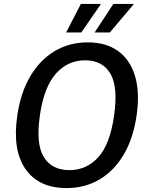

<svg xmlns="http://www.w3.org/2000/svg" viewBox="-20 -949 756 979"><path d="M319.5 10Q177.5 10 110 -87Q42.5 -184 68 -359Q85 -477 134.8 -560.8Q184.5 -644.5 259.5 -688.8Q334.5 -733 427.5 -733Q520.5 -733 582 -688.8Q643.5 -644.5 668.5 -561.2Q693.5 -478 676.5 -360Q659.5 -243 610.5 -160.2Q561.5 -77.5 487.2 -33.8Q413 10 319.5 10ZM333.5 -81.5Q422 -81.5 481.5 -147.8Q541 -214 561.5 -358.5Q583 -505.5 542.8 -573.5Q502.5 -641.5 414 -641.5Q325.5 -641.5 264.8 -573.2Q204 -505 183 -358.5Q162.5 -214.5 203.5 -148Q244.5 -81.5 333.5 -81.5ZM392.5 -929 317 -783.5H394.5L495 -929ZM558 -929 462.5 -783.5H540L663 -929Z"/></svg>

Font: Public Sans Medium
Style: Italic
Weight: 500
Italic angle: -8°
Designer: The Public Sans project authors (U.S. Web Design System). Libre Franklin designed by Pablo Impallari and Rodrigo Fuenzal
Version: Version 1.007; ttfautohint (v1.8.1) -l 8 -r 50 -G 200 -x 14 